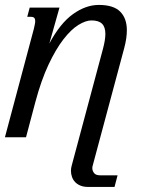

<svg xmlns="http://www.w3.org/2000/svg" viewBox="-47 -549 637 768"><path d="M323.7 113.8Q322.3 118.2 322.3 123.5Q322.3 134.3 329.3 143.3Q336.4 152.3 354 152.3H423.3L411.1 198.7H304.7Q287.6 198.7 274.7 193.4Q261.7 188 253.4 179.2Q245.1 170.4 241 158.7Q236.8 147 236.8 134.3Q236.8 124 239.7 113.8L364.7 -353Q374.5 -389.6 374.5 -413.1Q374.5 -440.9 361.1 -454.1Q347.7 -467.3 318.8 -467.3Q295.9 -467.3 266.6 -449.2Q237.3 -431.2 206.8 -391.8Q176.3 -352.5 147 -290.3Q117.7 -228 94.2 -140.1L57.1 0H-27.3L88.4 -433.6Q90.8 -443.8 92.3 -451.4Q93.8 -459 93.8 -464.4Q93.8 -474.6 89.1 -478.3Q84.5 -481.9 75.7 -481.9H62L71.8 -518.6H190.9L150.4 -375Q193.8 -456.1 245.1 -492.7Q296.4 -529.3 348.1 -529.3Q407.2 -529.3 433.8 -502.4Q460.4 -475.6 460.4 -428.2Q460.4 -412.1 457.8 -394Q455.1 -376 449.7 -356Z"/></svg>

Font: Arian AMU Serif
Style: Italic
Weight: 400
Italic angle: -15°
Designer: Ruben Hakobyan (Tarumian)
Foundry: Ruben Hakobyan (Tarumian)
Version: Version 1.002